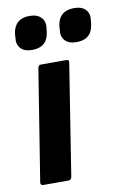

<svg xmlns="http://www.w3.org/2000/svg" viewBox="-81 -749 513 797"><g transform="rotate(-10 175.0 -350.5)"><path d="M37 0Q23 0 25 -13L100 -482Q102 -494 113 -494H219Q233 -494 230 -482L156 -13Q153 0 143 0ZM275 -560Q243 -560 227 -577Q211 -594 215 -622L216 -639Q225 -701 289 -701Q321 -701 337 -684Q353 -667 349 -639L347 -622Q339 -560 275 -560ZM88 -560Q56 -560 40 -577Q24 -594 28 -622L29 -639Q38 -701 101 -701Q133 -701 149.5 -684Q166 -667 162 -639L160 -622Q152 -560 88 -560Z"/></g></svg>

Font: Sofia Sans Semi Condensed ExtraBold
Style: Italic
Weight: 800
Italic angle: -9°
Version: Version 4.100